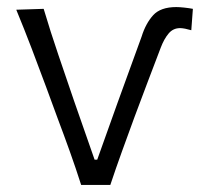

<svg xmlns="http://www.w3.org/2000/svg" viewBox="-20 -523 566 543"><path d="M209.5 0Q194.5 -47 177.5 -94.5Q160.5 -142 143.5 -187L111 -275.5Q91 -329.5 69.8 -385.2Q48.5 -441 26 -495.5L103.5 -498Q123 -432.5 145 -368Q167 -303.5 189.5 -237.5L247.5 -71.5H255L312 -231Q329.5 -278.5 346.5 -326Q363.5 -373.5 380.5 -419.5Q392 -456.5 413 -479.8Q434 -503 478.5 -503Q488 -503 501.5 -501.5Q515 -500 525.5 -498L521 -437.5Q512.5 -440 503.8 -441.8Q495 -443.5 489.5 -443.5Q469.5 -443.5 456.8 -428.2Q444 -413 434.5 -388Q416 -339 397 -289.5Q378 -240 360 -191Q342.5 -143 325.2 -95.5Q308 -48 292 0Z"/></svg>

Font: Commissioner Flair Light
Style: Regular
Weight: 300
Designer: Kostas Bartsokas
Foundry: Kostas Bartsokas
Version: Version 1.000; ttfautohint (v1.8.3)